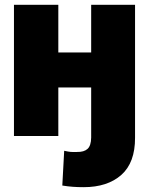

<svg xmlns="http://www.w3.org/2000/svg" viewBox="-20 -566 620 799"><path d="M222.7 -545.9V-347.7H359.4V-545.9H542V6.8Q542.5 110.8 484.9 161.9Q427.2 212.9 328.1 212.9Q304.2 212.9 283.7 211.4Q263.2 210 239.3 206.1L247.1 61.5Q265.1 65.4 274.4 66.2Q283.7 66.9 300.8 66.4Q329.6 66.9 344.2 53.7Q358.9 40.5 359.4 6.8V-202.1H222.7V0H38.1V-545.9Z"/></svg>

Font: Inter Tight Black
Style: Regular
Weight: 900
Designer: Rasmus Andersson
Foundry: rsms
Version: Version 3.004; ttfautohint (v1.8.4.7-5d5b)